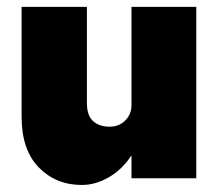

<svg xmlns="http://www.w3.org/2000/svg" viewBox="-20 -520 636 560"><path d="M233.5 -219.5Q233.5 -183 251.5 -166.8Q269.5 -150.5 300 -150.5Q327 -150.5 345.2 -168.5Q363.5 -186.5 363.5 -214V-500H552.5V0H363.5V-67Q336.5 -25.5 297.5 -3Q258.5 19.5 219 19.5Q143 19.5 93 -31.8Q43 -83 43 -179.5V-500H233.5Z"/></svg>

Font: Overused Grotesk Black
Style: Regular
Weight: 900
Version: Version 0.004